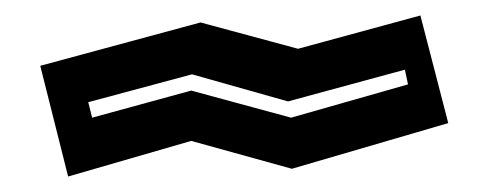

<svg xmlns="http://www.w3.org/2000/svg" viewBox="-20 -370 640 248"><path d="M32 -285 239 -341 365 -307 523 -350 559 -211 357 -152 227 -188 68 -142ZM356 -218 507 -261 503 -280 352 -239 228 -274 94 -238 99 -218 227 -253Z"/></svg>

Font: Blaka Hollow
Style: Regular
Weight: 400
Designer: Mohamed Gaber
Foundry: Kief Type Foundry
Version: Version 1.003; ttfautohint (v1.8.4.7-5d5b)